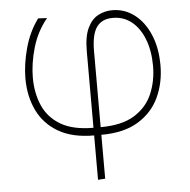

<svg xmlns="http://www.w3.org/2000/svg" viewBox="-51 -553 789 798"><g transform="rotate(-5 344.0 -154.5)"><path d="M326 194V9Q236 9 177.5 -25Q119 -59 90.5 -118Q62 -177 62 -252Q62 -310 80 -376.8Q98 -443.5 136.5 -496L173.5 -494Q131 -442.5 112 -377Q93 -311.5 93 -252Q93 -187.5 115.8 -135.5Q138.5 -83.5 189.8 -53.2Q241 -23 326 -23V-342.5Q326 -404 342.8 -439Q359.5 -474 387 -488.5Q414.5 -503 446 -503Q497 -503 537.8 -472.2Q578.5 -441.5 602.2 -386.2Q626 -331 626 -257Q626 -185 598 -124.5Q570 -64 510.2 -27.5Q450.5 9 356 9V192ZM356 -339.5V-23Q445.5 -23 497.8 -55.8Q550 -88.5 572.5 -142Q595 -195.5 595 -257Q595 -320 576.5 -368.2Q558 -416.5 524.5 -443.8Q491 -471 445.5 -471Q400 -471 378 -440.2Q356 -409.5 356 -339.5Z"/></g></svg>

Font: Heraclito Thin
Style: Regular
Weight: 100
Designer: Kostas Bartsokas (font) & Cristiano Sobral (main changes)
Foundry: Kostas Bartsokas (font) & Cristiano Sobral (main changes)
Version: Version 1.00;July 8, 2020;FontCreator 13.0.0.2655 64-bit